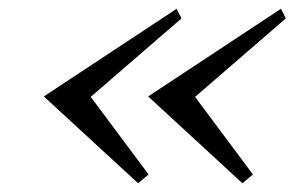

<svg xmlns="http://www.w3.org/2000/svg" viewBox="-20 -420 672 438"><path d="M621 -400 632 -378 425 -199 557 -22 533 -2 318 -200ZM383 -400 394 -378 187 -199 319 -22 295 -2 80 -200Z"/></svg>

Font: GFS Didot
Style: Italic
Weight: 400
Italic angle: -12°
Designer: Takis Katsoulidis and George D. Matthiopoulos
Foundry: George Matthiopoulos and Takis Katsoulidis
Version: Version 1.0